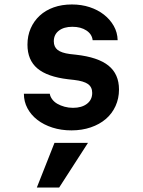

<svg xmlns="http://www.w3.org/2000/svg" viewBox="-20 -570 640 860"><path d="M87 -150Q87 -115 103 -85Q119 -55 147.5 -33Q176 -11 215 1.5Q254 14 300 14Q347 14 386.5 0.5Q426 -13 454 -37Q482 -61 497.5 -95Q513 -129 513 -169Q513 -238 466 -276Q419 -314 320 -325L293 -328Q255 -333 238 -346.5Q221 -360 221 -385Q221 -415 243.5 -432.5Q266 -450 304 -450Q342 -450 367 -433.5Q392 -417 395 -390H507Q506 -425 489.5 -454Q473 -483 445.5 -504.5Q418 -526 381.5 -538Q345 -550 302 -550Q257 -550 220.5 -537Q184 -524 158 -500Q132 -476 117.5 -443Q103 -410 103 -370Q103 -301 147.5 -263.5Q192 -226 285 -215L312 -212Q355 -207 374 -193.5Q393 -180 393 -154Q393 -123 369.5 -105Q346 -87 307 -87Q287 -87 269 -92Q251 -97 237 -105Q223 -113 214 -125Q205 -137 203 -150ZM374 70H224L145 270H245Z"/></svg>

Font: CommitMonoV143 ExtLt
Style: Regular
Weight: 200
Monospace: yes
Designer: Eigil Nikolajsen
Foundry: Eigil Nikolajsen
Version: Version 1.143